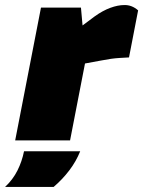

<svg xmlns="http://www.w3.org/2000/svg" viewBox="-66 -555 566 759"><path d="M-6 0 96 -525H254L263 -425L217 -422L308 -490Q340 -513 370 -524Q400 -535 425 -535Q455 -536 480 -514L444 -328Q426 -327 408.5 -326Q391 -325 373 -322.5Q355 -320 335 -316L270 -304L211 0ZM-46 184Q-15 155 3 119Q21 83 29 43H251Q235 83 208 118.5Q181 154 146 184Z"/></svg>

Font: REM Black
Style: Italic
Weight: 900
Italic angle: -11°
Designer: Octavio Pardo
Foundry: Ashler Design
Version: Version 1.005;gftools[0.9.28]